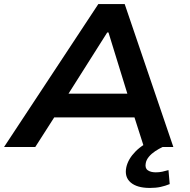

<svg xmlns="http://www.w3.org/2000/svg" viewBox="-40 -725 935 947"><path d="M-20 0 445 -705H575L815 0H670L606 -200L663 -146H186L262 -200L134 0ZM489 -565 277 -230 251 -263H635L598 -231L495 -565ZM699 202Q636 202 604.5 175Q573 148 583 100Q592 59 628.5 22Q665 -15 727 -41L762 0Q743 9 725 21Q707 33 694.5 48Q682 63 679 79Q674 104 688.5 114.5Q703 125 728 125Q745 125 759.5 122Q774 119 791 114L797 183Q775 192 752 197Q729 202 699 202Z"/></svg>

Font: Nunito Sans 7pt SemiExpanded
Style: Bold Italic
Weight: 700
Width: 6
Italic angle: -9°
Designer: Vernon Adams
Foundry: Vernon Adams
Version: Version 3.101;gftools[0.9.27]